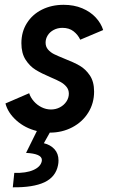

<svg xmlns="http://www.w3.org/2000/svg" viewBox="-20 -549 473 806"><path d="M155.3 127.9Q155.8 126 155.8 122.6Q155.8 96.2 89.4 92.8L134.8 1Q85 -11.2 49.1 -43.2Q13.2 -75.2 2.9 -114.7L102.5 -157.7Q107.9 -140.1 121.6 -124.3Q135.3 -108.4 154.3 -98.9Q173.3 -89.4 193.8 -89.4Q214.4 -89.4 231.4 -98.4Q248.5 -107.4 258.8 -122.8Q269 -138.2 269 -155.8Q269 -172.4 259 -184.6Q249 -196.8 233.9 -205.1Q218.8 -213.4 192.4 -224.6Q154.3 -240.7 129.6 -255.9Q105 -271 87.4 -298.3Q69.8 -325.7 69.8 -367.7Q69.8 -415.5 93 -452.1Q116.2 -488.8 156.5 -508.8Q196.8 -528.8 247.1 -528.8Q290.5 -528.8 325.2 -514.2Q359.9 -499.5 382.1 -475.3Q404.3 -451.2 413.1 -422.9L316.9 -382.3Q307.1 -403.3 288.6 -417.7Q270 -432.1 242.2 -432.1Q221.7 -432.1 205.3 -423.3Q189 -414.6 180.2 -400.4Q171.4 -386.2 171.4 -370.1Q171.4 -353 181.6 -341.1Q191.9 -329.1 207.3 -321.5Q222.7 -314 250.5 -302.7Q289.6 -287.6 314.5 -273.2Q339.4 -258.8 357.2 -232.4Q375 -206.1 375 -164.6Q375 -115.7 350.6 -76.4Q326.2 -37.1 283.4 -14.6Q240.7 7.8 189 7.8L164.1 52.2Q191.4 58.6 208.5 77.1Q225.6 95.7 225.6 124.5Q225.6 135.3 223.6 144.5Q213.9 193.8 166.7 216.1Q119.6 238.3 33.7 237.3L40 176.8Q89.4 178.2 119.9 164.8Q150.4 151.4 155.3 127.9Z"/></svg>

Font: Reddit Sans Fudge SmBold Italic
Style: Regular
Weight: 600
Italic angle: -11.25°
Designer: Stephen Hutchings
Version: Version 1.013